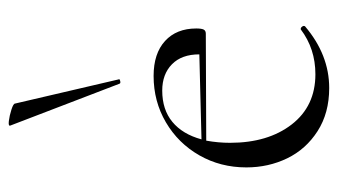

<svg xmlns="http://www.w3.org/2000/svg" viewBox="-189 -582 783 445"><g transform="rotate(-90 202.5 -359.5)"><path d="M358 -54Q361 -54 363.5 -50.5Q366 -47 364 -44Q298 12 221 12Q163 12 121 -15Q79 -42 58 -85.5Q37 -129 37 -180Q37 -240 65 -289Q93 -338 141.5 -366.5Q190 -395 249 -395Q301 -395 330 -368.5Q359 -342 359 -296Q359 -284 356.5 -279Q354 -274 347 -274L99 -273Q94 -245 94 -218Q94 -130 136.5 -75Q179 -20 253 -20Q312 -20 357 -54ZM102 -284 299 -289Q299 -330 276 -352.5Q253 -375 215 -375Q171 -375 142.5 -351.5Q114 -328 102 -284ZM185 -716 241 -476Q243 -474 237.5 -472.5Q232 -471 231 -474L134 -727Q132 -732 144.5 -730.5Q157 -729 171 -724.5Q185 -720 185 -716Z"/></g></svg>

Font: Cormorant Infant Light
Style: Regular
Weight: 300
Designer: Christian Thalmann (Catharsis Fonts)
Version: Version 3.000